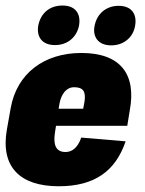

<svg xmlns="http://www.w3.org/2000/svg" viewBox="-37 -646 509 676"><path d="M169.9 9.8C297.4 9.8 370.1 -44.9 405.3 -148.4L249 -161.6C236.8 -125 215.8 -110.8 193.8 -110.8C161.1 -110.8 149.9 -133.8 156.2 -177.2L160.2 -203.1H411.1L419.9 -257.3C443.4 -383.8 388.2 -459.5 249.5 -459.5C118.7 -459.5 22 -387.7 0.5 -264.6L-12.7 -190.4C-36.1 -58.1 33.7 9.8 169.9 9.8ZM169.4 -263.2 172.9 -283.7C179.2 -314.5 196.3 -338.9 224.1 -338.9C257.8 -338.9 265.1 -321.8 260.7 -289.1L255.9 -263.2ZM156.7 -487.3C203.6 -487.3 233.9 -518.1 241.2 -555.7C248.5 -596.7 229.5 -626.5 183.1 -626.5C134.8 -626.5 105.5 -596.7 97.7 -555.7C91.3 -518.1 109.4 -487.3 156.7 -487.3ZM354.5 -486.3C401.4 -486.3 432.1 -517.1 438.5 -554.2C446.3 -595.2 427.2 -625.5 380.9 -625.5C334.5 -625.5 303.2 -595.2 295.9 -554.2C288.6 -517.1 308.1 -486.3 354.5 -486.3Z"/></svg>

Font: Roboto Flex Super Cond Black
Style: Italic
Weight: 900
Width: 3
Italic angle: -10°
Designer: Berlow after Robertson
Foundry: Google
Version: Version 3.200;Glyphs 3.3 (3311)